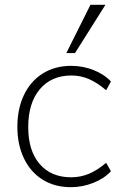

<svg xmlns="http://www.w3.org/2000/svg" viewBox="-20 -769 510 796"><path d="M52 -243Q52 -318 79.5 -375.5Q107 -433 157.5 -464.5Q208 -496 275 -496Q324 -496 368 -478.5Q412 -461 440 -431L420 -395Q382 -427 348 -441.5Q314 -456 276 -456Q193 -456 145 -399Q97 -342 97 -242Q97 -144 144.5 -89Q192 -34 275 -34Q313 -34 347.5 -48Q382 -62 420 -94L440 -59Q411 -28 366 -10.5Q321 7 274 7Q207 7 157 -24Q107 -55 79.5 -112Q52 -169 52 -243ZM291 -549H255L355 -749H417Z"/></svg>

Font: wassup Sans
Style: Light
Weight: 200
Version: Version 2.001